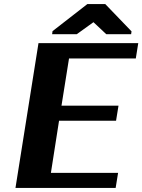

<svg xmlns="http://www.w3.org/2000/svg" viewBox="-20 -923 699 943"><path d="M56 0H548L560 -74H230L270 -330H550L562 -404H282L319 -636H647L659 -711H169ZM236 -755H357L439 -814L502 -755H624L626 -769L497 -903H409L238 -770Z"/></svg>

Font: Aerodynamic
Style: BdObl
Weight: 500
Designer: Google
Version: Version 2.000980; 2014